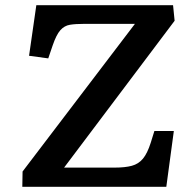

<svg xmlns="http://www.w3.org/2000/svg" viewBox="-20 -720 733 740"><path d="M653 -640 227 -74H421Q462 -74 488 -81Q514 -88 531 -108.5Q548 -129 561 -170L575 -215H650L621 0H66L67 -59L500 -628H303Q271 -628 249.5 -624.5Q228 -621 212.5 -603.5Q197 -586 183 -545L166 -495L92 -505L120 -700H647Z"/></svg>

Font: Literata 7pt SemiBold
Style: Italic
Weight: 600
Italic angle: -2°
Designer: Latin by Veronika Burian and Jose Scaglione. Greek by Irene Vlachou. Cyrillic by Vera Evstafieva
Foundry: TypeTogether
Version: Version 3.002